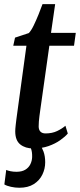

<svg xmlns="http://www.w3.org/2000/svg" viewBox="-20 -706 386 926"><path d="M174.5 -177.5Q172 -159.5 170.2 -145.8Q168.5 -132 167.5 -120.5Q166.5 -109 166.5 -96.5Q166.5 -80 175 -71.2Q183.5 -62.5 199.5 -62.5Q231.5 -62.5 255.5 -74Q279.5 -85.5 295.5 -99.5L307 -62Q294 -46.5 270.2 -29.8Q246.5 -13 214 -1.5Q181.5 10 140 10Q102.5 10 78 -9.2Q53.5 -28.5 53.5 -72.5Q53.5 -78 54 -85.5Q54.5 -93 55.8 -103.8Q57 -114.5 58.8 -129.2Q60.5 -144 63.5 -164L107.5 -485.5H44L52.5 -524.5L119 -546.5Q130.5 -558.5 142.5 -583.2Q154.5 -608 165.8 -636Q177 -664 185 -686H246L226 -547.5H345.5L337 -485.5H218ZM73.5 199.5Q53 199.5 32.8 195Q12.5 190.5 1 183.5L10 113.5Q17 117 30.8 119.8Q44.5 122.5 59.5 122.5Q85.5 122.5 102 112.5Q118.5 102.5 126.5 86Q134.5 69.5 135 51.5Q135.5 28 130.5 13.8Q125.5 -0.5 120.5 -12L147 -14L170.5 -12Q181.5 2.5 189.8 24.8Q198 47 198 76.5Q198 108.5 184 136.8Q170 165 142.5 182.2Q115 199.5 73.5 199.5Z"/></svg>

Font: Merriweather 36pt Medium
Style: Italic
Weight: 500
Italic angle: -7.8°
Version: Version 2.101